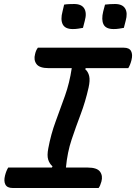

<svg xmlns="http://www.w3.org/2000/svg" viewBox="-20 -938 679 958"><path d="M472 0H43Q16 0 7 -17Q-2 -34 5 -62Q11 -86 21 -102H239L242 -108Q227 -121 220.5 -141.5Q214 -162 221 -198Q234 -268 257.5 -331.5Q281 -395 304 -459.5Q327 -524 338 -598H223Q177 -598 162 -618.5Q147 -639 155 -668Q159 -687 169 -700H598Q625 -700 634 -683Q643 -666 636 -638Q630 -614 620 -598H408L405 -593Q420 -580 425 -558.5Q430 -537 422 -501Q406 -430 382.5 -368Q359 -306 337.5 -242Q316 -178 309 -102H417Q464 -102 479 -81.5Q494 -61 486 -32Q480 -10 472 0ZM300 -915Q312 -917 325.5 -917.5Q339 -918 350 -918Q387 -918 400.5 -895.5Q414 -873 403 -834L394 -799Q382 -797 370 -795Q358 -793 343 -793Q305 -793 293 -816.5Q281 -840 292 -881ZM504 -915Q528 -918 554 -918Q591 -918 604.5 -895.5Q618 -873 607 -834L598 -799Q586 -797 574 -795Q562 -793 547 -793Q508 -793 496.5 -816.5Q485 -840 495 -881Z"/></svg>

Font: Recursive Mn Csl St Med
Style: Italic
Weight: 500
Italic angle: -15°
Monospace: yes
Version: Version 1.079;hotconv 1.0.112;makeotfexe 2.5.65598; ttfautoh